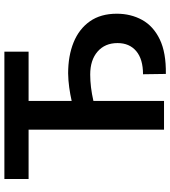

<svg xmlns="http://www.w3.org/2000/svg" viewBox="30 -798 776 875"><g transform="rotate(-90 417.5 -360.0)"><path d="M620.1 -727.5V-617.2H395.5V-420.9Q425.3 -427.7 457.3 -432.1Q489.3 -436.5 521 -437Q601.1 -437 662.4 -412.1Q723.6 -387.2 758.3 -337.9Q793 -288.6 793 -215.3Q793 -151.4 764.9 -100.1Q736.8 -48.8 676.3 -19.5Q615.7 9.8 518.6 8.3L517.1 -95.7Q585.9 -95.7 622.6 -126.7Q659.2 -157.7 659.2 -211.9Q659.2 -269 620.6 -302.7Q582 -336.4 515.6 -336.4Q459.5 -336.4 395.5 -321.8V0H264.6V-617.2H39.6V-727.5Z"/></g></svg>

Font: Inter Semi Bold
Style: Regular
Weight: 600
Designer: Rasmus Andersson
Foundry: rsms
Version: Version 4.000;git-e0f93cc